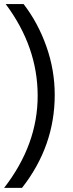

<svg xmlns="http://www.w3.org/2000/svg" viewBox="-30 -727 359 943"><path d="M85.9 -707H-2Q154.8 -497.1 155 -257.1Q155.3 -17.1 -9.8 195.8H78.1Q238.8 -9.3 238.8 -261.2Q238.8 -382.8 197.8 -499Q156.7 -615.2 85.9 -707Z"/></svg>

Font: FAU Chimera
Style: Regular
Weight: 400
Version: Version 1.002;hotconv 1.0.117;makeotfexe 2.5.65602